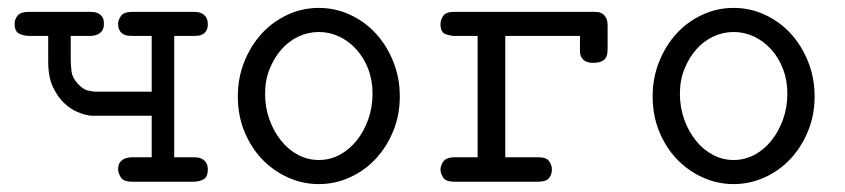

<svg xmlns="http://www.w3.org/2000/svg" viewBox="-20 -460 2140 486"><path d="M17 -400Q17 -411 24.5 -420.5Q32 -430 54 -430H208Q211 -430 217 -429.5Q223 -429 229 -426Q235 -423 239 -417Q243 -411 243 -400Q243 -389 239 -383Q235 -377 229.5 -374Q224 -371 218 -370Q212 -369 207 -369H159V-313Q159 -296 161 -279.5Q163 -263 177 -248Q190 -234 202 -231Q214 -228 222 -228H364V-369H317Q312 -369 305.5 -369.5Q299 -370 293 -373Q287 -376 283 -382.5Q279 -389 279 -400Q279 -409 286 -419.5Q293 -430 316 -430H470Q473 -430 479 -429.5Q485 -429 491 -426Q497 -423 501.5 -416.5Q506 -410 506 -399Q506 -388 502 -382Q498 -376 492.5 -373Q487 -370 480.5 -369.5Q474 -369 469 -369H421V-62H468Q472 -62 478.5 -61.5Q485 -61 491 -58Q497 -55 501.5 -48.5Q506 -42 506 -31Q506 -12 495 -6Q484 0 469 0H316Q292 0 285.5 -11.5Q279 -23 279 -31Q279 -42 283 -48Q287 -54 292.5 -57Q298 -60 304.5 -61Q311 -62 316 -62H364V-167H227Q220 -167 213.5 -167Q207 -167 200 -169Q192 -170 176 -176.5Q160 -183 143.5 -198Q127 -213 114.5 -238.5Q102 -264 102 -305V-369H55Q41 -369 29 -374.5Q17 -380 17 -400Z M582 -216Q582 -263 598.5 -304Q615 -345 642.5 -375Q670 -405 707.5 -422.5Q745 -440 787 -440Q829 -440 866.5 -422.5Q904 -405 931.5 -375Q959 -345 975.5 -304Q992 -263 992 -216Q992 -169 975.5 -128.5Q959 -88 931 -58Q903 -28 865.5 -11Q828 6 787 6Q746 6 708.5 -11Q671 -28 643 -57.5Q615 -87 598.5 -127.5Q582 -168 582 -216ZM651 -223Q651 -188 662 -157.5Q673 -127 691.5 -104Q710 -81 734.5 -68Q759 -55 787 -55Q815 -55 839.5 -68Q864 -81 882.5 -104Q901 -127 912 -157.5Q923 -188 923 -223Q923 -257 912 -285.5Q901 -314 882 -335Q863 -356 838.5 -367.5Q814 -379 787 -379Q760 -379 735.5 -367.5Q711 -356 692.5 -335Q674 -314 662.5 -285.5Q651 -257 651 -223Z M1095 -30Q1095 -41 1102 -51Q1109 -61 1129 -62H1189V-369H1132Q1121 -369 1108 -373.5Q1095 -378 1095 -399Q1095 -410 1102 -420Q1109 -430 1130 -430H1481Q1486 -430 1492.5 -429.5Q1499 -429 1504.5 -425.5Q1510 -422 1514 -415Q1518 -408 1518 -395V-336Q1518 -315 1508.5 -308Q1499 -301 1482 -301Q1468 -301 1461 -305.5Q1454 -310 1451 -316.5Q1448 -323 1448 -330Q1448 -337 1448 -342V-369H1259V-62H1342Q1363 -62 1370 -52Q1377 -42 1377 -31Q1377 -19 1370 -9.5Q1363 0 1341 0H1131Q1108 0 1101.5 -11Q1095 -22 1095 -30Z M1632 -216Q1632 -263 1648.5 -304Q1665 -345 1692.5 -375Q1720 -405 1757.5 -422.5Q1795 -440 1837 -440Q1879 -440 1916.5 -422.5Q1954 -405 1981.5 -375Q2009 -345 2025.5 -304Q2042 -263 2042 -216Q2042 -169 2025.5 -128.5Q2009 -88 1981 -58Q1953 -28 1915.5 -11Q1878 6 1837 6Q1796 6 1758.5 -11Q1721 -28 1693 -57.5Q1665 -87 1648.5 -127.5Q1632 -168 1632 -216ZM1701 -223Q1701 -188 1712 -157.5Q1723 -127 1741.5 -104Q1760 -81 1784.5 -68Q1809 -55 1837 -55Q1865 -55 1889.5 -68Q1914 -81 1932.5 -104Q1951 -127 1962 -157.5Q1973 -188 1973 -223Q1973 -257 1962 -285.5Q1951 -314 1932 -335Q1913 -356 1888.5 -367.5Q1864 -379 1837 -379Q1810 -379 1785.5 -367.5Q1761 -356 1742.5 -335Q1724 -314 1712.5 -285.5Q1701 -257 1701 -223Z"/></svg>

Font: CMU Typewriter Custom
Style: Regular
Weight: 500
Monospace: yes
Version: Version 0.7.0